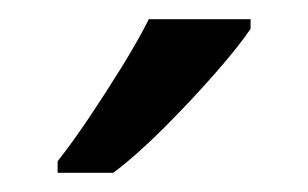

<svg xmlns="http://www.w3.org/2000/svg" viewBox="-20 -879 321 200"><path d="M241 -849Q229 -831 204 -802.5Q179 -774 150.5 -745.5Q122 -717 98 -699H40V-711Q55 -730 72.5 -756Q90 -782 107 -809.5Q124 -837 135 -859H241Z"/></svg>

Font: Noto Sans Telugu UI
Style: Regular
Weight: 400
Designer: Jelle Bosma - Monotype Design Team
Foundry: Monotype Imaging Inc.
Version: Version 2.005; ttfautohint (v1.8.4.7-5d5b)